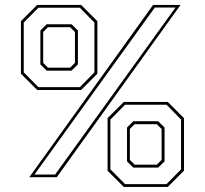

<svg xmlns="http://www.w3.org/2000/svg" viewBox="-20 -720 832 780"><path d="M99 0 602 -700H713.5L210.5 0ZM131 -354.5 65 -420.5V-634L131 -700H309.5L375.5 -634V-420.5L309.5 -354.5ZM120 -11H204L693 -689.5H609ZM136 -366H304.5L363.5 -426V-628.5L304.5 -688.5H136L76.5 -628.5V-426ZM169.5 -433 144 -458.5V-596L169.5 -621.5H270.5L296.5 -596V-458.5L270.5 -433ZM175 -445H265L284.5 -464.5V-590L265 -609.5H175L155.5 -590V-464.5ZM483 39.5 417 -26.5V-240L483 -306H661.5L727.5 -240V-26.5L661.5 39.5ZM488 28H656.5L715.5 -32V-234.5L656.5 -294.5H488L428.5 -234.5V-32ZM521.5 -39 496 -64.5V-202L521.5 -227.5H622.5L648.5 -202V-64.5L622.5 -39ZM527 -51H617L636.5 -70.5V-196L617 -215.5H527L507.5 -196V-70.5Z"/></svg>

Font: Tourney Expanded Thin
Style: Regular
Weight: 100
Width: 7
Designer: Tyler Finck
Foundry: Etcetera Type Co
Version: Version 1.010; ttfautohint (v1.8.3)